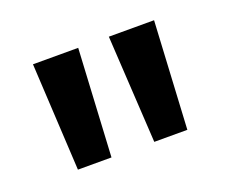

<svg xmlns="http://www.w3.org/2000/svg" viewBox="-54 -830 436 371"><g transform="rotate(-20 164.5 -644.5)"><path d="M209 -534 196 -755H289L277 -534ZM52 -534 40 -755H133L121 -534Z"/></g></svg>

Font: DM Sans 11pt Medium
Style: Regular
Weight: 500
Version: Version 4.004;gftools[0.9.30]